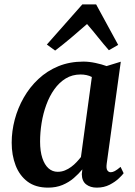

<svg xmlns="http://www.w3.org/2000/svg" viewBox="-20 -849 616 879"><path d="M468.5 -99.5Q465.5 -77.5 471.5 -69Q477.5 -60.5 487 -60.5Q495.5 -60.5 505.8 -66Q516 -71.5 532 -85L546 -56Q541 -48.5 524.2 -32.5Q507.5 -16.5 481.8 -3.2Q456 10 423 10Q393.5 10 374.2 -5Q355 -20 354.5 -52L357 -73.5Q340 -53 317.8 -33.8Q295.5 -14.5 266.2 -2.2Q237 10 200 10Q143 10 106.2 -17.5Q69.5 -45 51.5 -91.8Q33.5 -138.5 33.5 -196Q33.5 -248.5 47.5 -301.5Q61.5 -354.5 88.8 -402.2Q116 -450 155.8 -487.2Q195.5 -524.5 247.2 -545.8Q299 -567 362 -567Q387.5 -567 417 -560.8Q446.5 -554.5 468 -546.5L533 -566.5ZM400.5 -496.5Q389 -502.5 376 -505.2Q363 -508 349 -508Q311 -508 281 -489.8Q251 -471.5 228.8 -440.2Q206.5 -409 192 -369.2Q177.5 -329.5 170.5 -286.2Q163.5 -243 163.5 -201Q163.5 -156.5 173.8 -125.5Q184 -94.5 202 -78.5Q220 -62.5 244 -62.5Q262 -62.5 277.2 -68.8Q292.5 -75 306 -85Q319.5 -95 330.5 -106.8Q341.5 -118.5 350.5 -130ZM232.5 -617.5 194.5 -645 357 -829H420L521 -643.5L478.5 -619Q453.5 -647.5 429 -678.2Q404.5 -709 378.5 -739Q343.5 -708.5 306.8 -677.2Q270 -646 232.5 -617.5Z"/></svg>

Font: Merriweather 20pt SemiBold
Style: Italic
Weight: 600
Italic angle: -7.8°
Version: Version 2.101